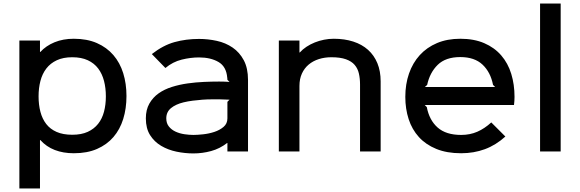

<svg xmlns="http://www.w3.org/2000/svg" viewBox="-20 -860 3293 1090"><path d="M698 -315Q698 -244 679.5 -184.5Q661 -125 624 -82Q587 -39 531 -14.5Q475 10 399 10Q339 10 291 -8.5Q243 -27 209 -65H207V210H90V-630H207V-565H209Q241 -600 289.5 -620Q338 -640 399 -640Q474 -640 530 -615.5Q586 -591 623.5 -547.5Q661 -504 679.5 -444.5Q698 -385 698 -315ZM581 -313Q581 -360 570.5 -400.5Q560 -441 537.5 -471Q515 -501 478.5 -518Q442 -535 390 -535Q339 -535 302.5 -518Q266 -501 243 -471Q220 -441 209.5 -400.5Q199 -360 199 -313Q199 -265 209.5 -225Q220 -185 242.5 -156Q265 -127 301.5 -111Q338 -95 390 -95Q442 -95 478 -111.5Q514 -128 537 -157Q560 -186 570.5 -226Q581 -266 581 -313Z M1388 -406V0H1271V-48H1269Q1228 -16 1178.5 -2.5Q1129 11 1078 11Q1030 11 982 1Q934 -9 895 -32Q856 -55 832 -93Q808 -131 808 -188Q808 -237 828 -272Q848 -307 880.5 -330Q913 -353 956 -366.5Q999 -380 1045.5 -386.5Q1092 -393 1138 -395Q1184 -397 1224 -397Q1236 -397 1255 -396.5Q1274 -396 1283 -395L1271 -407Q1270 -409 1270.5 -413.5Q1271 -418 1270 -419Q1265 -482 1220.5 -508Q1176 -534 1110 -534Q1062 -534 1011.5 -521.5Q961 -509 919 -474L842 -553Q906 -603 971 -621Q1036 -639 1110 -639Q1161 -639 1211 -628Q1261 -617 1300.5 -590Q1340 -563 1364 -518Q1388 -473 1388 -406ZM1283 -294Q1275 -294 1257.5 -295Q1240 -296 1229 -296Q1207 -296 1181.5 -296Q1156 -296 1129 -294Q1102 -292 1074.5 -288.5Q1047 -285 1022 -279Q977 -268 950.5 -246Q924 -224 924 -188Q924 -160 939 -141.5Q954 -123 977 -112.5Q1000 -102 1027 -98Q1054 -94 1078 -94Q1100 -94 1133 -97.5Q1166 -101 1196.5 -111Q1227 -121 1249 -139.5Q1271 -158 1271 -188V-282Z M2141 -398V0H2024V-380Q2024 -414 2017.5 -442.5Q2011 -471 1993.5 -491.5Q1976 -512 1944 -523.5Q1912 -535 1861 -535Q1823 -535 1790 -524.5Q1757 -514 1732.5 -493.5Q1708 -473 1694 -442.5Q1680 -412 1680 -372V0H1563V-630H1680V-562H1682Q1698 -580 1720 -594.5Q1742 -609 1767 -619Q1792 -629 1819.5 -634.5Q1847 -640 1875 -640Q1936 -640 1985.5 -624Q2035 -608 2069.5 -577Q2104 -546 2122.5 -501Q2141 -456 2141 -398Z M2901 -310Q2901 -288 2898 -264H2391L2403 -252Q2417 -178 2464.5 -136Q2512 -94 2598 -94Q2648 -94 2689.5 -112Q2731 -130 2769 -165L2849 -85Q2795 -36 2732.5 -13Q2670 10 2598 10Q2517 10 2457 -14.5Q2397 -39 2358 -82Q2319 -125 2300 -183.5Q2281 -242 2281 -310Q2281 -382 2302 -442.5Q2323 -503 2363 -547Q2403 -591 2461 -615.5Q2519 -640 2593 -640Q2671 -640 2729 -615Q2787 -590 2825.5 -545.5Q2864 -501 2882.5 -440.5Q2901 -380 2901 -310ZM2791 -366 2779 -378Q2765 -450 2719.5 -493Q2674 -536 2593 -536Q2510 -536 2465 -492Q2420 -448 2405 -378L2392 -366Z M3163 0H3046V-840H3163Z"/></svg>

Font: TypoPRO Sinkin Sans
Style: 500 Medium
Weight: 500
Designer: Keith Bates
Foundry: K-Type
Version: Sinkin Sans (version 1.0)  by Keith Bates   •   © 2014   www